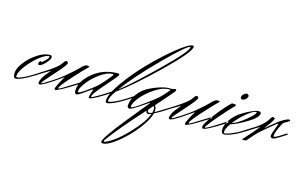

<svg xmlns="http://www.w3.org/2000/svg" viewBox="-116 -998 2670 1672"><g transform="rotate(15 1219.0 -162.5)"><path d="M20 2Q0 2 0 -41Q0 -82 41 -137.5Q82 -193 144 -234Q206 -275 257 -275Q277 -275 277 -259Q277 -237 242.5 -201Q208 -165 189 -165Q178 -165 178 -176Q178 -183 183 -192Q188 -201 193 -201Q195 -201 197.5 -199.5Q200 -198 201 -196L202 -194Q258 -238 258 -259Q258 -262 253 -262Q221 -262 165 -217Q109 -172 65.5 -113.5Q22 -55 22 -21Q22 -12 31 -12Q68 -12 177 -80L237 -119L238 -106Q213 -90 181 -70Q65 2 20 2Z M304 -145 265 -122 226 -99 223 -110 257 -131Q305 -162 332.5 -184Q360 -206 369 -216.5Q378 -227 395 -251Q402 -261 411 -261Q415 -261 419 -257Q423 -253 425 -250L427 -246Q427 -228 336.5 -128Q246 -28 246 -19Q246 -17 249 -17Q258 -17 322 -58Q386 -99 428 -133Q506 -197 553 -247Q578 -270 595 -270Q616 -268 616 -264L615 -262Q572 -222 487 -127Q402 -32 402 -15Q402 -11 406 -11Q415 -11 545 -93L586 -119L587 -107Q575 -99 556 -87Q407 7 382 7Q373 7 373 -2Q373 -13 397.5 -60Q422 -107 433 -120L417 -111Q266 -3 236 -3Q224 -3 224 -15Q224 -30 235 -51.5Q246 -73 255.5 -86Q265 -99 284 -121.5Q303 -144 304 -145Z M880 -119 881 -106Q720 1 685 1Q679 1 679 -5Q679 -14 684 -33Q689 -52 695 -66L700 -80Q700 -82 698 -82Q693 -82 638 -42Q583 -2 568 -2Q551 -3 551 -32Q551 -115 645.5 -194Q740 -273 873 -273Q885 -273 885 -262Q885 -253 791 -146.5Q697 -40 697 -18Q697 -14 701 -14Q709 -14 754 -40Q799 -66 839 -92ZM721 -118Q738 -131 787 -187Q836 -243 836 -252Q836 -256 828 -256Q782 -256 721 -213.5Q660 -171 617.5 -117Q575 -63 575 -30Q575 -24 581 -24Q587 -24 600.5 -31.5Q614 -39 633.5 -52.5Q653 -66 666.5 -76Q680 -86 700 -101.5Q720 -117 721 -118Z M1420 -658Q1390 -658 1199 -466Q1008 -274 909 -137Q1001 -207 1211.5 -411.5Q1422 -616 1422 -655Q1422 -657 1420 -658ZM1448 -665Q1448 -617 1233.5 -409.5Q1019 -202 893 -114Q849 -51 849 -23Q849 -14 853 -14Q894 -14 1000 -80L1060 -119L1061 -106Q1036 -90 1004 -70Q888 2 843 2Q831 2 831 -17Q831 -75 912 -188.5Q993 -302 1097.5 -408.5Q1202 -515 1302.5 -595.5Q1403 -676 1439 -676Q1443 -676 1444 -675Q1448 -673 1448 -665Z M1222 -11Q1232 -11 1248 -19Q1253 -36 1253 -46Q1253 -77 1245 -77H1243L1207 -36V-32Q1207 -11 1222 -11ZM1338 -254Q1282 -254 1213 -209Q1144 -164 1099 -109.5Q1054 -55 1054 -24Q1054 -17 1059 -17Q1074 -17 1161.5 -79.5Q1249 -142 1284 -176Q1296 -187 1312 -205.5Q1328 -224 1339 -236.5Q1350 -249 1350 -250Q1350 -254 1338 -254ZM1215 1Q1198 1 1195 -24Q995 197 908 318Q904 323 904 328Q904 333 915 333Q1000 298 1107.5 186Q1215 74 1245 -8Q1226 1 1215 1ZM1411 -106Q1323 -47 1263 -17Q1248 46 1178 134.5Q1108 223 1026.5 287Q945 351 900 351Q894 351 892 350Q884 347 884 339Q884 322 929.5 257Q975 192 1042.5 108.5Q1110 25 1147 -20Q1184 -65 1204 -89Q1209 -96 1209 -97Q1209 -98 1207 -98Q1206 -98 1180.5 -80.5Q1155 -63 1122.5 -41.5Q1090 -20 1075 -12Q1056 -2 1045 -2Q1029 -2 1026 -24Q1031 -85 1069 -134Q1107 -183 1158.5 -209.5Q1210 -236 1257.5 -250Q1305 -264 1340 -264L1362 -263Q1377 -269 1390 -270Q1399 -270 1399 -263Q1399 -255 1394 -250Q1375 -226 1254 -88Q1267 -73 1267 -44Q1267 -39 1265 -29Q1287 -41 1298 -48L1410 -117Z M1479 -145 1440 -122 1401 -99 1398 -110 1432 -131Q1480 -162 1507.5 -184Q1535 -206 1544 -216.5Q1553 -227 1570 -251Q1577 -261 1586 -261Q1590 -261 1594 -257Q1598 -253 1600 -250L1602 -246Q1602 -228 1511.5 -128Q1421 -28 1421 -19Q1421 -17 1424 -17Q1433 -17 1497 -58Q1561 -99 1603 -133Q1681 -197 1728 -247Q1753 -270 1770 -270Q1791 -268 1791 -264L1790 -262Q1747 -222 1662 -127Q1577 -32 1577 -15Q1577 -11 1581 -11Q1590 -11 1720 -93L1761 -119L1762 -107Q1750 -99 1731 -87Q1582 7 1557 7Q1548 7 1548 -2Q1548 -13 1572.5 -60Q1597 -107 1608 -120L1592 -111Q1441 -3 1411 -3Q1399 -3 1399 -15Q1399 -30 1410 -51.5Q1421 -73 1430.5 -86Q1440 -99 1459 -121.5Q1478 -144 1479 -145Z M1973 -333Q1959 -333 1959 -350Q1959 -364 1974 -378Q1989 -392 2003 -392Q2010 -392 2015.5 -386Q2021 -380 2021 -374Q2021 -364 2007 -348.5Q1993 -333 1973 -333ZM1726 -24Q1753 -64 1821 -142Q1889 -220 1929 -260Q1935 -268 1935 -271Q1935 -275 1927 -276L1904 -278Q1896 -278 1889 -270Q1821 -201 1760.5 -119.5Q1700 -38 1700 -15Q1700 1 1712 1Q1728 1 1777 -25.5Q1826 -52 1867 -79L1908 -106L1907 -119Q1746 -13 1728 -13Q1723 -13 1723 -17Z M2126 -257Q2126 -260 2122 -260Q2095 -260 2038 -213Q1981 -166 1939 -110Q1989 -126 2057.5 -182Q2126 -238 2126 -257ZM1895 -21Q1895 -8 1905 -8Q1917 -8 1959 -24.5Q2001 -41 2028 -57L2126 -119L2127 -106Q2082 -76 2034 -48Q2003 -29 1961 -13.5Q1919 2 1902 2Q1874 2 1874 -33Q1874 -80 1908 -127Q1942 -174 1987.5 -204Q2033 -234 2075.5 -253Q2118 -272 2139 -272Q2162 -272 2162 -257Q2162 -220 2074.5 -167Q1987 -114 1929 -97Q1895 -48 1895 -21Z M2430 -149 2438 -140Q2392 -112 2371 -98Q2334 -74 2319 -74Q2297 -74 2297 -93Q2297 -102 2301.5 -116.5Q2306 -131 2317 -160.5Q2328 -190 2334 -207L2331 -210Q2327 -210 2322 -206Q2221 -125 2183 -89Q2162 -69 2108 -6Q2107 -5 2104.5 -2Q2102 1 2101 2Q2100 3 2095 4Q2090 5 2083 5Q2063 5 2063 2Q2065 -1 2088.5 -26.5Q2112 -52 2140.5 -85Q2169 -118 2189 -143L2160 -126Q2114 -98 2093 -84L2089 -95L2152 -135Q2186 -157 2210.5 -181Q2235 -205 2244 -220Q2253 -235 2260 -245Q2267 -255 2273 -255Q2279 -255 2292 -248Q2292 -238 2276 -213Q2260 -188 2244 -168L2228 -149Q2228 -147 2229 -147Q2232 -147 2236 -151Q2240 -154 2269.5 -178.5Q2299 -203 2321 -220.5Q2343 -238 2371.5 -254Q2400 -270 2417 -270Q2426 -270 2426 -264Q2426 -256 2377 -230Q2366 -224 2343.5 -172.5Q2321 -121 2321 -97Q2321 -92 2327 -92Q2340 -92 2368 -110Z"/></g></svg>

Font: Herr Von Muellerhoff
Style: Regular
Weight: 400
Designer: Alejandro Paul
Foundry: Alejandro Paul
Version: Version 1.000